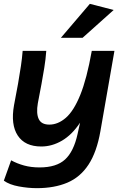

<svg xmlns="http://www.w3.org/2000/svg" viewBox="-21 -770 637 1000"><path d="M171 210Q126 210 77 201Q28 192 -1 171L37 65Q68 82 104.5 92Q141 102 185 102Q273 102 318 60.5Q363 19 383 -72L396 -131Q354 -68 302 -37.5Q250 -7 194 -7Q109 -7 71.5 -64Q34 -121 52 -222L73 -334Q82 -386 88 -426.5Q94 -467 97 -505H220Q217 -462 209.5 -416Q202 -370 195 -332L176 -232Q167 -180 180.5 -150.5Q194 -121 236 -121Q281 -121 322 -156.5Q363 -192 397 -275.5Q431 -359 457 -505H575L502 -87Q483 22 440 87.5Q397 153 329.5 181.5Q262 210 171 210ZM296 -573 447 -750 571 -718 409 -573Z"/></svg>

Font: Livvic SemiBold
Style: Italic
Weight: 600
Italic angle: -10°
Designer: Jacques Le Bailly, Baron von Fonthausen
Version: Version 1.001; ttfautohint (v1.8.2)